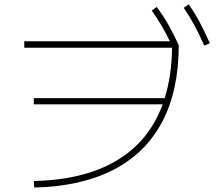

<svg xmlns="http://www.w3.org/2000/svg" viewBox="-20 -838 978 868"><path d="M715.3 -366.2H132.8V-394.5H724.6Q756.3 -495.6 757.8 -622.1H89.8V-651.4H748Q710.9 -728 666 -790L688.5 -806.6Q717.3 -768.1 740.7 -727.1Q764.2 -686 788.1 -633.8Q788.1 -429.7 713.4 -287.6Q638.7 -145.5 492.7 -70.3Q346.7 4.9 134.8 9.8L132.8 -19.5Q360.8 -24.9 507.6 -112.3Q654.3 -199.7 715.3 -366.2ZM810.5 -802.7 833 -818.4Q860.4 -779.3 882.8 -737.3Q905.3 -695.3 928.7 -642.6L903.3 -631.8Q880.4 -684.1 858.4 -724.6Q836.4 -765.1 810.5 -802.7Z"/></svg>

Font: Pretendard Thin
Style: Regular
Weight: 100
Designer: Base glyphs from Inter by Rasmus Andersson; Hangeul glyphs from Noto Sans CJK(Source Han Sans) by Jang Soo-young and Kan
Foundry: Kil Hyung-jin
Version: Version 1.309